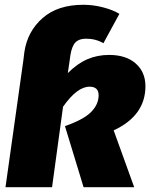

<svg xmlns="http://www.w3.org/2000/svg" viewBox="-20 -784 629 804"><path d="M456 -238 542 0H330L252 -256Q330 -283 361.5 -315Q393 -347 393 -385Q393 -421 355 -421Q303 -421 244 -337L198 0H3L78 -533L82 -566Q95 -653 158.5 -708.5Q222 -764 329 -764Q371 -764 412.5 -753Q454 -742 480 -726L413 -603Q381 -622 340 -622Q311 -622 296 -606.5Q281 -591 275 -554L272 -533L264 -478Q304 -518 346 -536Q388 -554 437 -554Q508 -554 548.5 -518Q589 -482 589 -423Q589 -300 456 -238Z"/></svg>

Font: FiraGO Heavy
Style: Italic
Weight: 900
Italic angle: -8°
Designer: bBox Type GmbH
Foundry: bBox Type GmbH
Version: Version 1.001